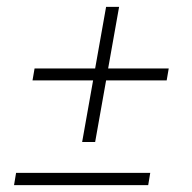

<svg xmlns="http://www.w3.org/2000/svg" viewBox="-20 -541 562 561"><path d="M473 -341 467 -306H290L258 -126H220L252 -306H75L81 -341H258L290 -521H328L296 -341ZM27 -36H419L413 0H21Z"/></svg>

Font: Chakra Petch ExtraLight
Style: Italic
Weight: 275
Italic angle: -10°
Designer: Katatrad Aksorn Co.,Ltd.
Foundry: Cadson Demak Co.,Ltd.
Version: Version 1.000; ttfautohint (v1.6)